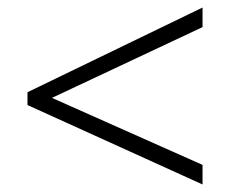

<svg xmlns="http://www.w3.org/2000/svg" viewBox="-20 -617 611 510"><path d="M518 -127 53 -338V-372L518 -597V-545L118 -357L518 -179Z"/></svg>

Font: Noto Sans Arabic UI Lt
Style: Regular
Weight: 300
Designer: Monotype Design Team, Nadine Chahine and Nizar Qandah
Foundry: Monotype Imaging Inc.
Version: Version 2.010; ttfautohint (v1.8.4.7-5d5b)